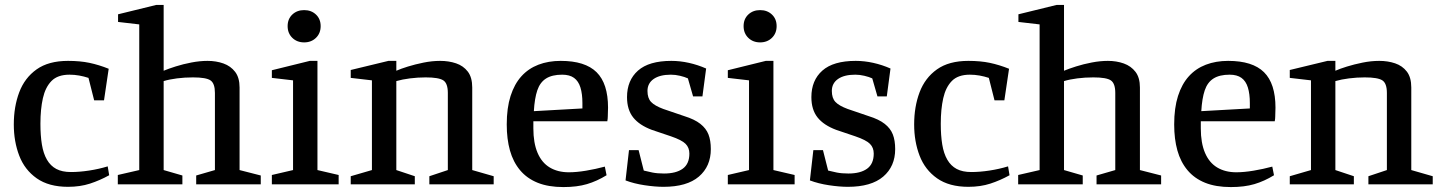

<svg xmlns="http://www.w3.org/2000/svg" viewBox="-20 -748 5850 779"><path d="M256 10Q178 10 129 -24.5Q80 -59 58 -116.5Q36 -174 36 -243Q36 -315 58 -373.5Q80 -432 128.5 -466.5Q177 -501 256 -501Q305 -501 343 -493Q381 -485 421 -469L402 -341H362L339 -432Q321 -438 301.5 -441.5Q282 -445 262 -445Q214 -445 189 -419.5Q164 -394 154 -349.5Q144 -305 144 -246Q144 -198 150 -161.5Q156 -125 170.5 -100Q185 -75 208.5 -62.5Q232 -50 268 -50Q302 -50 341.5 -56Q381 -62 417 -73L423 -37Q385 -16 345 -3Q305 10 256 10Z M458 0V-38L545 -58V-649L459 -659V-690L614 -728H644V-461Q663 -469 693 -478.5Q723 -488 757 -494.5Q791 -501 822 -501Q857 -501 886.5 -490.5Q916 -480 934 -456.5Q952 -433 952 -393V-58L1038 -36V0H776V-36L852 -58V-371Q852 -409 834.5 -421.5Q817 -434 763 -434Q729 -434 698 -430Q667 -426 644 -419V-58L720 -36V0Z M1083 0V-38L1169 -58V-422L1083 -432V-463L1237 -501H1268V-58L1354 -38V0ZM1214 -576Q1185 -576 1166 -594.5Q1147 -613 1147 -642Q1147 -671 1166 -689Q1185 -707 1214 -707Q1243 -707 1262 -689Q1281 -671 1281 -642Q1281 -613 1262 -594.5Q1243 -576 1214 -576Z M1403 0V-33L1489 -58V-422L1403 -432V-464L1556 -501H1588V-461Q1606 -469 1635 -478Q1664 -487 1698.5 -494Q1733 -501 1766 -501Q1801 -501 1830.5 -491Q1860 -481 1878 -457.5Q1896 -434 1896 -393V-58L1983 -33V0H1722V-33L1797 -58V-371Q1797 -410 1778.5 -422Q1760 -434 1707 -434Q1675 -434 1643.5 -430Q1612 -426 1588 -419V-58L1663 -33V0Z M2266 11Q2205 11 2161.5 -6.5Q2118 -24 2090 -57.5Q2062 -91 2049 -137.5Q2036 -184 2036 -243Q2036 -310 2051.5 -358.5Q2067 -407 2095.5 -438.5Q2124 -470 2164.5 -485.5Q2205 -501 2255 -501Q2354 -501 2400.5 -455Q2447 -409 2447 -311Q2447 -304 2446.5 -294.5Q2446 -285 2446 -275.5Q2446 -266 2444 -256H2144V-227Q2144 -168 2161 -128Q2178 -88 2210.5 -68.5Q2243 -49 2288 -49Q2319 -49 2358 -55.5Q2397 -62 2434 -72L2441 -37Q2402 -13 2361.5 -1Q2321 11 2266 11ZM2146 -297 2343 -308V-330Q2343 -367 2335 -393Q2327 -419 2309 -432Q2291 -445 2261 -445Q2220 -445 2195.5 -429.5Q2171 -414 2160 -381.5Q2149 -349 2146 -297Z M2672 10Q2638 10 2595 3.5Q2552 -3 2518 -16L2532 -139H2571L2592 -56Q2607 -52 2627 -48Q2647 -44 2674 -44Q2723 -44 2750 -63.5Q2777 -83 2777 -125Q2777 -149 2761.5 -164.5Q2746 -180 2702 -195L2625 -221Q2574 -240 2549 -271.5Q2524 -303 2524 -354Q2524 -422 2568.5 -461.5Q2613 -501 2704 -501Q2739 -501 2775 -493Q2811 -485 2845 -470L2830 -357H2792L2771 -430Q2758 -436 2739 -440.5Q2720 -445 2702 -445Q2657 -445 2632 -427.5Q2607 -410 2607 -379Q2607 -350 2621.5 -334.5Q2636 -319 2671 -306L2756 -277Q2798 -264 2821.5 -245.5Q2845 -227 2854.5 -202.5Q2864 -178 2864 -143Q2864 -73 2815.5 -31.5Q2767 10 2672 10Z M2933 0V-38L3019 -58V-422L2933 -432V-463L3087 -501H3118V-58L3204 -38V0ZM3064 -576Q3035 -576 3016 -594.5Q2997 -613 2997 -642Q2997 -671 3016 -689Q3035 -707 3064 -707Q3093 -707 3112 -689Q3131 -671 3131 -642Q3131 -613 3112 -594.5Q3093 -576 3064 -576Z M3420 10Q3386 10 3343 3.5Q3300 -3 3266 -16L3280 -139H3319L3340 -56Q3355 -52 3375 -48Q3395 -44 3422 -44Q3471 -44 3498 -63.5Q3525 -83 3525 -125Q3525 -149 3509.5 -164.5Q3494 -180 3450 -195L3373 -221Q3322 -240 3297 -271.5Q3272 -303 3272 -354Q3272 -422 3316.5 -461.5Q3361 -501 3452 -501Q3487 -501 3523 -493Q3559 -485 3593 -470L3578 -357H3540L3519 -430Q3506 -436 3487 -440.5Q3468 -445 3450 -445Q3405 -445 3380 -427.5Q3355 -410 3355 -379Q3355 -350 3369.5 -334.5Q3384 -319 3419 -306L3504 -277Q3546 -264 3569.5 -245.5Q3593 -227 3602.5 -202.5Q3612 -178 3612 -143Q3612 -73 3563.5 -31.5Q3515 10 3420 10Z M3909 10Q3831 10 3782 -24.5Q3733 -59 3711 -116.5Q3689 -174 3689 -243Q3689 -315 3711 -373.5Q3733 -432 3781.5 -466.5Q3830 -501 3909 -501Q3958 -501 3996 -493Q4034 -485 4074 -469L4055 -341H4015L3992 -432Q3974 -438 3954.5 -441.5Q3935 -445 3915 -445Q3867 -445 3842 -419.5Q3817 -394 3807 -349.5Q3797 -305 3797 -246Q3797 -198 3803 -161.5Q3809 -125 3823.5 -100Q3838 -75 3861.5 -62.5Q3885 -50 3921 -50Q3955 -50 3994.5 -56Q4034 -62 4070 -73L4076 -37Q4038 -16 3998 -3Q3958 10 3909 10Z M4111 0V-38L4198 -58V-649L4112 -659V-690L4267 -728H4297V-461Q4316 -469 4346 -478.5Q4376 -488 4410 -494.5Q4444 -501 4475 -501Q4510 -501 4539.5 -490.5Q4569 -480 4587 -456.5Q4605 -433 4605 -393V-58L4691 -36V0H4429V-36L4505 -58V-371Q4505 -409 4487.5 -421.5Q4470 -434 4416 -434Q4382 -434 4351 -430Q4320 -426 4297 -419V-58L4373 -36V0Z M4974 11Q4913 11 4869.5 -6.5Q4826 -24 4798 -57.5Q4770 -91 4757 -137.5Q4744 -184 4744 -243Q4744 -310 4759.5 -358.5Q4775 -407 4803.5 -438.5Q4832 -470 4872.5 -485.5Q4913 -501 4963 -501Q5062 -501 5108.5 -455Q5155 -409 5155 -311Q5155 -304 5154.5 -294.5Q5154 -285 5154 -275.5Q5154 -266 5152 -256H4852V-227Q4852 -168 4869 -128Q4886 -88 4918.5 -68.5Q4951 -49 4996 -49Q5027 -49 5066 -55.5Q5105 -62 5142 -72L5149 -37Q5110 -13 5069.5 -1Q5029 11 4974 11ZM4854 -297 5051 -308V-330Q5051 -367 5043 -393Q5035 -419 5017 -432Q4999 -445 4969 -445Q4928 -445 4903.5 -429.5Q4879 -414 4868 -381.5Q4857 -349 4854 -297Z M5213 0V-33L5299 -58V-422L5213 -432V-464L5366 -501H5398V-461Q5416 -469 5445 -478Q5474 -487 5508.5 -494Q5543 -501 5576 -501Q5611 -501 5640.5 -491Q5670 -481 5688 -457.5Q5706 -434 5706 -393V-58L5793 -33V0H5532V-33L5607 -58V-371Q5607 -410 5588.5 -422Q5570 -434 5517 -434Q5485 -434 5453.5 -430Q5422 -426 5398 -419V-58L5473 -33V0Z"/></svg>

Font: Manuale Medium
Style: Regular
Weight: 500
Designer: Eduardo Tunni / Pablo Cosgaya
Foundry: Eduardo Tunni / Pablo Cosgaya
Version: Version 1.002